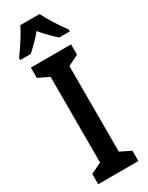

<svg xmlns="http://www.w3.org/2000/svg" viewBox="-242 -978 786 1018"><g transform="rotate(-30 151.0 -468.5)"><path d="M210 -937H92C74 -898 31 -832 -1 -789V-777H64C86 -797 121 -830 151 -867C179 -831 213 -800 238 -777H303V-789C267 -836 231 -893 210 -937ZM274 0V-63L209 -95V-619L274 -651V-714H28V-651L94 -619V-95L28 -63V0Z"/></g></svg>

Font: Noto Sans Sinhala UI ExtraCondensed SemiBold
Style: Regular
Weight: 600
Width: 2
Designer: Jelle Bosma - Monotype Design Team
Foundry: Monotype Imaging Inc.
Version: Version 2.006